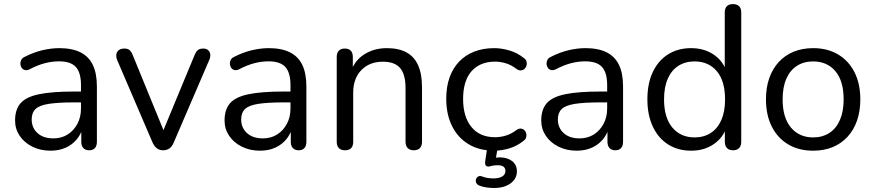

<svg xmlns="http://www.w3.org/2000/svg" viewBox="-20 -732 4296 944"><path d="M228.7 8.9Q178.8 8.9 139.2 -10.8Q99.5 -30.5 76.8 -64.1Q54.1 -97.8 54.1 -139.7Q54.1 -193.7 81.3 -224.7Q108.5 -255.6 172.3 -268.8Q236.1 -282 345.8 -282H391.1V-228.6H347.4Q265.8 -228.6 219.5 -221.3Q173.2 -214 154.5 -195.7Q135.8 -177.5 135.8 -144.6Q135.8 -103.7 164.4 -77.6Q193 -51.6 242.5 -51.6Q282.3 -51.6 312.6 -70.8Q342.9 -90 360.5 -123.1Q378.2 -156.2 378.2 -198.7V-313.1Q378.2 -374.8 353 -402.6Q327.8 -430.4 270.5 -430.4Q235.7 -430.4 200.6 -421.3Q165.5 -412.2 126.9 -392Q113.2 -385.1 103 -387.6Q92.7 -390 86.8 -398.2Q81 -406.5 80.2 -417Q79.4 -427.5 84.4 -437.5Q89.5 -447.5 102.2 -452.9Q145.5 -475 188.8 -485.2Q232.1 -495.3 271.3 -495.3Q334.3 -495.3 375.3 -474.9Q416.2 -454.5 436.3 -412.9Q456.4 -371.3 456.4 -306.1V-34.8Q456.4 -14.9 446.7 -4Q437 6.9 418.5 6.9Q400.1 6.9 389.9 -4Q379.7 -14.9 379.7 -34.8V-113H389.3Q380.7 -75.4 358.3 -48Q336 -20.7 303.1 -5.9Q270.2 8.9 228.7 8.9Z M782.2 6.9Q764.6 6.9 751.7 -2.6Q738.7 -12.2 729.9 -31.7L556.6 -435.7Q550.2 -451.4 551.9 -464.3Q553.7 -477.2 563.8 -485.2Q574 -493.3 592 -493.3Q607.6 -493.3 616.6 -486Q625.5 -478.7 632.8 -460.8L797 -59.6H770.2L936.7 -461.3Q944 -478.7 953.2 -486Q962.4 -493.3 979.5 -493.3Q995.1 -493.3 1003.6 -485.2Q1012.1 -477.2 1013.8 -464.5Q1015.4 -451.8 1008.6 -436.7L834.4 -31.7Q826.6 -12.2 813.4 -2.6Q800.2 6.9 782.2 6.9Z M1258.7 8.9Q1208.8 8.9 1169.2 -10.8Q1129.5 -30.5 1106.8 -64.1Q1084.1 -97.8 1084.1 -139.7Q1084.1 -193.7 1111.3 -224.7Q1138.5 -255.6 1202.3 -268.8Q1266.1 -282 1375.8 -282H1421.1V-228.6H1377.4Q1295.8 -228.6 1249.5 -221.3Q1203.2 -214 1184.5 -195.7Q1165.8 -177.5 1165.8 -144.6Q1165.8 -103.7 1194.4 -77.6Q1223 -51.6 1272.5 -51.6Q1312.3 -51.6 1342.6 -70.8Q1372.9 -90 1390.5 -123.1Q1408.2 -156.2 1408.2 -198.7V-313.1Q1408.2 -374.8 1383 -402.6Q1357.8 -430.4 1300.5 -430.4Q1265.7 -430.4 1230.6 -421.3Q1195.5 -412.2 1156.9 -392Q1143.2 -385.1 1133 -387.6Q1122.7 -390 1116.8 -398.2Q1111 -406.5 1110.2 -417Q1109.4 -427.5 1114.4 -437.5Q1119.5 -447.5 1132.2 -452.9Q1175.5 -475 1218.8 -485.2Q1262.1 -495.3 1301.3 -495.3Q1364.3 -495.3 1405.3 -474.9Q1446.2 -454.5 1466.3 -412.9Q1486.4 -371.3 1486.4 -306.1V-34.8Q1486.4 -14.9 1476.7 -4Q1467 6.9 1448.5 6.9Q1430.1 6.9 1419.9 -4Q1409.7 -14.9 1409.7 -34.8V-113H1419.3Q1410.7 -75.4 1388.3 -48Q1366 -20.7 1333.1 -5.9Q1300.2 8.9 1258.7 8.9Z M1675.9 6.9Q1656.5 6.9 1646 -4Q1635.6 -14.9 1635.6 -34.8V-452Q1635.6 -472.4 1646 -482.9Q1656.5 -493.3 1675.4 -493.3Q1694.3 -493.3 1704.5 -482.9Q1714.7 -472.4 1714.7 -452V-366L1703.7 -377.7Q1724.6 -436 1772.4 -465.7Q1820.3 -495.3 1881.9 -495.3Q1940.4 -495.3 1978.6 -474.3Q2016.9 -453.4 2035.9 -410.8Q2054.9 -368.1 2054.9 -303.3V-34.8Q2054.9 -14.9 2044.5 -4Q2034 6.9 2014.6 6.9Q1995.2 6.9 1984.6 -4Q1973.9 -14.9 1973.9 -34.8V-298.4Q1973.9 -366 1947.4 -397.3Q1920.8 -428.6 1863.1 -428.6Q1796.4 -428.6 1756.5 -387.2Q1716.6 -345.8 1716.6 -276.6V-34.8Q1716.6 6.9 1675.9 6.9Z M2410 8.9Q2337.2 8.9 2284.2 -22.8Q2231.2 -54.6 2202.6 -112.1Q2174 -169.5 2174 -246.5Q2174 -304.4 2190.1 -350.4Q2206.3 -396.3 2236.9 -428.6Q2267.5 -460.8 2311.3 -478.1Q2355.2 -495.3 2410 -495.3Q2445.6 -495.3 2484.7 -483.9Q2523.7 -472.5 2556.1 -446.2Q2566.3 -438.9 2568.9 -429.1Q2571.5 -419.3 2568.8 -409.6Q2566 -399.9 2558.9 -393.4Q2551.8 -386.8 2541.5 -385.9Q2531.2 -385 2519.5 -393Q2493.8 -412.9 2466.8 -420.9Q2439.9 -429 2414.6 -429Q2376.3 -429 2347.1 -416.7Q2317.8 -404.3 2297.7 -381.1Q2277.5 -357.9 2267.2 -323.9Q2256.9 -289.8 2256.9 -245.5Q2256.9 -157.7 2298 -107.5Q2339 -57.3 2414.6 -57.3Q2439.9 -57.3 2466.6 -65.2Q2493.3 -73 2519.5 -92.9Q2531.2 -100.9 2541.3 -99.7Q2551.3 -98.6 2558.2 -92Q2565.1 -85.5 2567.4 -75.8Q2569.6 -66.1 2566.8 -56.3Q2563.9 -46.5 2554.2 -39.7Q2522.3 -13.8 2484 -2.4Q2445.6 8.9 2410 8.9ZM2409.3 192.3Q2391.3 192.3 2371.7 189.6Q2352 186.8 2336.6 180.3Q2325.3 175.8 2321.4 166.7Q2317.5 157.6 2320.5 148.7Q2323.4 139.9 2331.5 135.5Q2339.7 131.1 2351.5 136Q2363.4 140.5 2376.7 142.8Q2390.1 145.1 2406.7 145.1Q2433.2 145.1 2449.1 135.7Q2465 126.4 2465 108.2Q2465 95.1 2455.9 87.7Q2446.9 80.4 2426.9 80.4Q2419.4 80.4 2411.6 81.2Q2403.8 81.9 2394.2 84.5Q2385.7 87 2380.4 87Q2375.2 87.1 2370.2 83.6Q2366.2 80.1 2365.4 74.4Q2364.7 68.7 2365.7 59.2L2377.8 -20H2429.4L2416.4 55.5L2391.8 49.2Q2403.8 45.8 2415.6 43.8Q2427.3 41.8 2437.3 41.8Q2473.5 41.8 2497.5 59.7Q2521.4 77.7 2521.4 110.1Q2521.4 146.9 2490.3 169.6Q2459.1 192.3 2409.3 192.3Z M2815.7 8.9Q2765.8 8.9 2726.2 -10.8Q2686.5 -30.5 2663.8 -64.1Q2641.1 -97.8 2641.1 -139.7Q2641.1 -193.7 2668.3 -224.7Q2695.5 -255.6 2759.3 -268.8Q2823.1 -282 2932.8 -282H2978.1V-228.6H2934.4Q2852.8 -228.6 2806.5 -221.3Q2760.2 -214 2741.5 -195.7Q2722.8 -177.5 2722.8 -144.6Q2722.8 -103.7 2751.4 -77.6Q2780 -51.6 2829.5 -51.6Q2869.3 -51.6 2899.6 -70.8Q2929.9 -90 2947.5 -123.1Q2965.2 -156.2 2965.2 -198.7V-313.1Q2965.2 -374.8 2940 -402.6Q2914.8 -430.4 2857.5 -430.4Q2822.7 -430.4 2787.6 -421.3Q2752.5 -412.2 2713.9 -392Q2700.2 -385.1 2690 -387.6Q2679.7 -390 2673.8 -398.2Q2668 -406.5 2667.2 -417Q2666.4 -427.5 2671.4 -437.5Q2676.5 -447.5 2689.2 -452.9Q2732.5 -475 2775.8 -485.2Q2819.1 -495.3 2858.3 -495.3Q2921.3 -495.3 2962.3 -474.9Q3003.2 -454.5 3023.3 -412.9Q3043.4 -371.3 3043.4 -306.1V-34.8Q3043.4 -14.9 3033.7 -4Q3024 6.9 3005.5 6.9Q2987.1 6.9 2976.9 -4Q2966.7 -14.9 2966.7 -34.8V-113H2976.3Q2967.7 -75.4 2945.3 -48Q2923 -20.7 2890.1 -5.9Q2857.2 8.9 2815.7 8.9Z M3378 8.9Q3313.4 8.9 3264.9 -21.8Q3216.4 -52.5 3189.7 -109.5Q3163 -166.5 3163 -243.4Q3163 -321.3 3189.4 -377.6Q3215.9 -433.8 3264.4 -464.6Q3312.9 -495.3 3378 -495.3Q3443.7 -495.3 3491.1 -462.1Q3538.4 -428.9 3554.4 -373H3543.4V-670.7Q3543.4 -691.1 3553.9 -701.5Q3564.3 -711.9 3583.7 -711.9Q3603.1 -711.9 3613.8 -701.5Q3624.4 -691.1 3624.4 -670.7V-34.8Q3624.4 -14.9 3614 -4Q3603.6 6.9 3584.2 6.9Q3564.8 6.9 3554.3 -4Q3543.9 -14.9 3543.9 -34.8V-129.8L3554.9 -115.7Q3539.4 -58.9 3491.8 -25Q3444.2 8.9 3378 8.9ZM3394.9 -56.4Q3440.4 -56.4 3474.2 -78.1Q3508.1 -99.8 3526.5 -141.7Q3544.9 -183.5 3544.9 -243.4Q3544.9 -334 3504.3 -382Q3463.7 -430 3394.9 -430Q3349.4 -430 3315.6 -408.5Q3281.8 -387 3263.4 -345.4Q3244.9 -303.8 3244.9 -243.4Q3244.9 -153.3 3285.8 -104.8Q3326.7 -56.4 3394.9 -56.4Z M3977.9 8.9Q3907.2 8.9 3855.2 -22.1Q3803.2 -53.1 3774.6 -109.8Q3746 -166.5 3746 -243.4Q3746 -301.3 3762.1 -347.6Q3778.3 -393.8 3808.9 -427.1Q3839.5 -460.3 3882.3 -477.8Q3925.2 -495.3 3977.9 -495.3Q4048.6 -495.3 4100.6 -464.3Q4152.7 -433.3 4181.3 -376.8Q4209.9 -320.3 4209.9 -243.4Q4209.9 -185.5 4193.7 -139Q4177.6 -92.5 4146.9 -59.3Q4116.3 -26.1 4073.8 -8.6Q4031.2 8.9 3977.9 8.9ZM3977.9 -56.4Q4023.4 -56.4 4057.2 -78.1Q4091.1 -99.8 4109.5 -141.7Q4127.9 -183.5 4127.9 -243.4Q4127.9 -334 4087.3 -382Q4046.7 -430 3977.9 -430Q3932.4 -430 3898.6 -408.5Q3864.8 -387 3846.4 -345.4Q3827.9 -303.8 3827.9 -243.4Q3827.9 -153.3 3868.8 -104.8Q3909.7 -56.4 3977.9 -56.4Z"/></svg>

Font: Nunito ExtraLight
Style: Regular
Weight: 200
Designer: Vernon Adams
Foundry: Vernon Adams
Version: Version 3.602